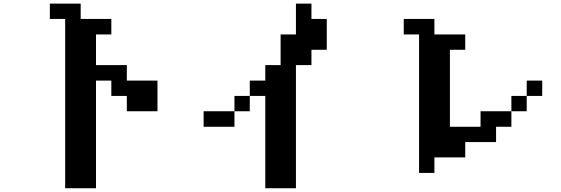

<svg xmlns="http://www.w3.org/2000/svg" viewBox="-20 -879 3040 1040"><path d="M250 -776.4V-859.4H417V-776.4H583V-692.4H500V-526.4H667V-442.4H833V-276.4H667V-359.4H583V-442.4H500V140.6H333V-776.4Z M1083 -192.4V-276.4H1250V-192.4ZM1333 -359.4V-276.4H1250V-359.4ZM1333 -359.4V-442.4H1417V-526.4H1500V-692.4H1583V-859.4H1667V-776.4H1750V-609.4H1667V-526.4H1583V140.6H1417V-359.4Z M2167 -692.4V-776.4H2333V-692.4H2500V-609.4H2417V-192.4H2583V-276.4H2750V-192.4H2667V-109.4H2500V-26.4H2333V57.6H2250V-692.4ZM2833 -359.4V-276.4H2750V-359.4ZM2833 -359.4V-442.4H2917V-359.4Z"/></svg>

Font: KH Dot Dougenzaka 12
Style: Regular
Weight: 400
Designer: Original version for X68000 by Keitarou Hiraki (http://hp.vector.co.jp/authors/VA000874/) / TrueType conversion by Homem
Version: Version 1.00.20150527